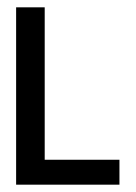

<svg xmlns="http://www.w3.org/2000/svg" viewBox="-20 -505 372 524"><path d="M24 -1V-485H102V-69H306V-1Z"/></svg>

Font: Shorif Bongobondhu UNICODE
Style: Bold
Weight: 700
Designer: Shorif Uddin Shishir, Shorif art & Design, e-mail : shorifart@gmail.com, facebook : Shorif2001
Foundry: Lipighor Font Foundry
Version: Designed By Shorif Uddin Shishir | Build By Niladri